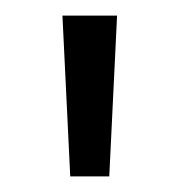

<svg xmlns="http://www.w3.org/2000/svg" viewBox="-20 -736 229 246"><path d="M60 -716 70 -510H120L130 -716Z"/></svg>

Font: Unageo
Style: Light
Weight: 300
Designer: Richard Sepsi
Foundry: Richard Sepsi
Version: Version 2.000